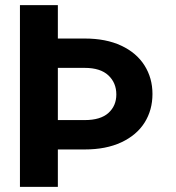

<svg xmlns="http://www.w3.org/2000/svg" viewBox="-20 -727 685 747"><path d="M205.1 -707V-577.1H309.6Q392.6 -577.1 451.9 -549.3Q511.2 -521.5 542.2 -472.4Q573.2 -423.3 573.2 -361.3Q573.2 -298.8 542.5 -250Q511.7 -201.2 452.1 -173.3Q392.6 -145.5 309.6 -145.5H205.1V0H57.6V-707ZM309.6 -259.8Q371.1 -259.8 401.9 -287.6Q432.6 -315.4 432.6 -359.4Q432.6 -404.8 401.6 -433.8Q370.6 -462.9 309.6 -462.9H205.1V-259.8Z"/></svg>

Font: WEMIX Pretendard
Style: Bold
Weight: 700
Designer: Base glyphs from Inter by Rasmus Andersson; Hangeul glyphs from Noto Sans CJK(Source Han Sans) by Jang Soo-young and Kan
Foundry: Kil Hyung-jin
Version: Version 1.000